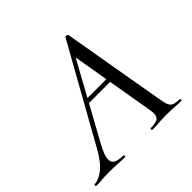

<svg xmlns="http://www.w3.org/2000/svg" viewBox="-198 -799 960 960"><g transform="rotate(-45 282.0 -319.0)"><path d="M-34 0Q-38 0 -38 -6Q-38 -12 -34 -12Q-8 -12 27 -37.5Q62 -63 98 -127L382 -635Q384 -639 391.5 -637.5Q399 -636 400 -633L495 -84Q499 -57 505 -41Q511 -25 524.5 -18.5Q538 -12 566 -12Q570 -12 570 -6Q570 0 566 0Q542 0 517 -2Q492 -4 462 -4Q433 -4 410 -2Q387 0 362 0Q359 0 359 -6Q359 -12 362 -12Q406 -12 418 -27Q430 -42 422 -84L344 -541L378 -585L129 -131Q103 -84 100.5 -58Q98 -32 115.5 -22Q133 -12 168 -12Q172 -12 172 -6Q172 0 167 0Q147 0 117 -2Q87 -4 58 -4Q29 -4 10.5 -2Q-8 0 -34 0ZM215 -319 231 -342H418L420 -319Z"/></g></svg>

Font: Cormorant Medium
Style: Italic
Weight: 500
Italic angle: -10°
Designer: Christian Thalmann (Catharsis Fonts)
Foundry: Catharsis Fonts
Version: Version 4.000